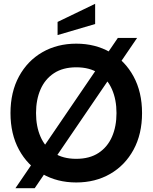

<svg xmlns="http://www.w3.org/2000/svg" viewBox="-20 -943 800 1007"><path d="M61 44 598 -744H699L162 44ZM380 14Q280 14 202 -31Q124 -76 79.5 -158Q35 -240 35 -350Q35 -460 79.5 -542Q124 -624 202 -669Q280 -714 380 -714Q480 -714 558 -669Q636 -624 680.5 -542Q725 -460 725 -350Q725 -240 680.5 -158Q636 -76 558 -31Q480 14 380 14ZM379.8 -110Q450 -110 497 -141Q544 -172 567.5 -226Q591 -280 591 -350Q591 -420 567.5 -474Q544 -528 497.2 -559Q450.4 -590 380.2 -590Q310 -590 263 -559Q216 -528 192.5 -474Q169 -420 169 -350Q169 -280 192.5 -226Q216 -172 262.8 -141Q309.6 -110 379.8 -110ZM282 -759V-828L479 -923V-817Z"/></svg>

Font: Cabin VF Beta
Style: Regular
Weight: 400
Designer: Pablo Impallari
Foundry: Pablo Impallari. http://www.impallari.com Igino Marini. http://www.ikern.com
Version: Version 2.200